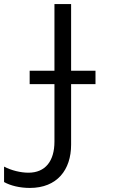

<svg xmlns="http://www.w3.org/2000/svg" viewBox="-60 -734 580 945"><path d="M87 191C221 191 290 102 290 -22V-320H410V-386H290V-714H208V-386H86V-320H208V-37C208 59 163 116 80 116C42 116 -4 105 -40 86V162C-8 180 38 191 87 191Z"/></svg>

Font: Noto Sans Mono ExtraCondensed
Style: Regular
Weight: 400
Width: 2
Designer: Monotype Design Team
Foundry: Monotype Imaging Inc.
Version: Version 2.014